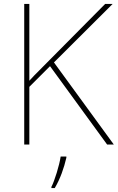

<svg xmlns="http://www.w3.org/2000/svg" viewBox="-20 -734 598 975"><path d="M558 0 254 -417 552 -714H514L179 -376C161 -358 144 -341 129 -324V-714H103V0H129V-293L234 -398L524 0ZM317 67V61H288C282 104 257 185 241 215V221H258C286 174 305 119 317 67Z"/></svg>

Font: Noto Sans Devanagari UI Thin
Style: Regular
Weight: 100
Designer: Jelle Bosma - Monotype Design Team
Foundry: Monotype Imaging Inc.
Version: Version 2.004